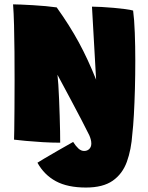

<svg xmlns="http://www.w3.org/2000/svg" viewBox="-20 -652 681 882"><path d="M256.5 3.5Q217.5 3.5 175.5 1Q133.5 -1.5 98.5 -4.8Q63.5 -8 44.5 -10.5Q45 -15 45.5 -53.8Q46 -92.5 46.5 -153Q47 -213.5 47 -283Q47 -348 46.5 -413.8Q46 -479.5 44.5 -536.8Q43 -594 40 -632Q51.5 -632 76.2 -631Q101 -630 131.2 -628.2Q161.5 -626.5 190.5 -623.8Q219.5 -621 240.5 -618Q299.5 -535.5 341.8 -457.8Q384 -380 421.5 -286L402.5 -621.5Q419.5 -621.5 446.2 -620Q473 -618.5 502 -616Q531 -613.5 555.2 -610.2Q579.5 -607 591.5 -603.5Q597 -562.5 599.2 -501.5Q601.5 -440.5 601.5 -373Q601.5 -308 599.8 -243.2Q598 -178.5 595 -124.8Q592 -71 588 -38Q583 35.5 562.8 91.2Q542.5 147 497.8 178.2Q453 209.5 375 209.5Q290.5 209.5 236.8 180.5Q183 151.5 152 95.5Q155.5 93 182.2 77Q209 61 246 39.8Q283 18.5 316 0Q328 19 340.2 30.2Q352.5 41.5 366.5 41.5Q381 41.5 390.2 32.2Q399.5 23 399.5 7.5Q399.5 -2 396.8 -12Q394 -22 390 -31Q377.5 -56.5 354.8 -100.2Q332 -144 303.2 -198Q274.5 -252 244 -308.5Q246 -293 248 -262.8Q250 -232.5 251.5 -194.8Q253 -157 254.2 -118.8Q255.5 -80.5 256 -48Q256.5 -15.5 256.5 3.5Z"/></svg>

Font: Grandstander Black
Style: Regular
Weight: 900
Designer: Tyler Finck
Foundry: Etcetera Type Co
Version: Version 1.200; ttfautohint (v1.8.3)